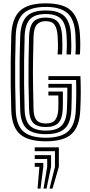

<svg xmlns="http://www.w3.org/2000/svg" viewBox="-20 -829 536 1139"><path d="M251.8 9.2Q146.2 9.2 98.1 -33.5Q50 -76.2 46.8 -176Q44.5 -251 43.6 -323Q42.8 -395 43.6 -467.6Q44.5 -540.2 46.8 -616.5Q50.5 -719 97.6 -764.1Q144.8 -809.2 251.8 -809.2Q356.8 -809.2 402.4 -765.2Q448 -721.2 454.2 -623.8Q456.2 -591.8 456.2 -564.8Q456.2 -537.8 454 -505.8H427.5Q429.5 -531.8 429.4 -561.4Q429.2 -591 427.5 -623Q422.5 -714 380.1 -751Q337.8 -788 251.8 -788Q161.2 -788 118.8 -749Q76.2 -710 73.2 -616.2Q70.8 -539 70 -467.6Q69.2 -396.2 70.1 -325.1Q71 -254 73.2 -176.8Q75.8 -88.8 117.2 -50.4Q158.8 -12 251.8 -12Q343.8 -12 384.9 -50.4Q426 -88.8 429.8 -176.8Q431.2 -207.8 431.9 -236.1Q432.5 -264.5 432.5 -293.4Q432.5 -322.2 431.5 -354.5H267V-377.5H457.2Q459.2 -325.5 459.1 -279.4Q459 -233.2 456.2 -176Q451.8 -77 404.5 -33.9Q357.2 9.2 251.8 9.2ZM251.8 -33Q175.8 -33 139 -65.6Q102.2 -98.2 99.8 -178Q97.5 -247 96.6 -318.8Q95.8 -390.5 96.5 -464.9Q97.2 -539.2 100 -615.5Q103 -695 137.6 -731Q172.2 -767 251.8 -767Q327.2 -767 361.9 -733.4Q396.5 -699.8 401.2 -621.2Q403.2 -588.5 403.2 -562.8Q403.2 -537 401 -505.8H374.8Q376.5 -533.8 376.6 -560Q376.8 -586.2 374.8 -619.5Q370.5 -687.8 342 -716.8Q313.5 -745.8 251.8 -745.8Q186 -745.8 157.4 -714.4Q128.8 -683 126.2 -614.8Q124 -543 123.1 -472.2Q122.2 -401.5 123 -328.9Q123.8 -256.2 126 -178.5Q128.5 -110 158.8 -82.1Q189 -54.2 251.8 -54.2Q316.5 -54.2 345.2 -83.6Q374 -113 377 -179.2Q378.2 -209.2 379 -241.1Q379.8 -273 379.5 -308.8H267V-331.5H406Q406 -295.2 405.4 -253.6Q404.8 -212 403.5 -178.5Q400 -98.2 363.4 -65.6Q326.8 -33 251.8 -33ZM251.8 -75.5Q199.8 -75.5 177 -100Q154.2 -124.5 152.5 -179.2Q150 -263.8 149.2 -333.6Q148.5 -403.5 149.5 -470.6Q150.5 -537.8 152.5 -613Q154.2 -670.2 176.1 -697.4Q198 -724.5 251.8 -724.5Q300.2 -724.5 322.5 -699.6Q344.8 -674.8 348.5 -617.5Q350.2 -587 350.2 -561.4Q350.2 -535.8 348.2 -505.8H321.8Q323.5 -530.2 323.8 -547.6Q324 -565 323.5 -580.9Q323 -596.8 321.8 -616.5Q318.8 -660.5 303.5 -682Q288.2 -703.5 251.8 -703.5Q217.5 -703.5 199.1 -683.8Q180.8 -664 179 -611.5Q176.8 -538.5 175.9 -468.8Q175 -399 176 -327.9Q177 -256.8 179 -179.5Q180.2 -135.8 196.9 -116.1Q213.5 -96.5 251.8 -96.5Q292 -96.5 307.9 -118.1Q323.8 -139.8 325.8 -182Q326.8 -200.2 326.5 -223Q326.2 -245.8 325.8 -262.8H267V-285.8H353Q353.5 -239 353.1 -216.6Q352.8 -194.2 352.2 -181Q349.8 -125.5 326.8 -100.5Q303.8 -75.5 251.8 -75.5ZM273.8 289.8 306 160.5V68H186V45H329.2V160.5L291.5 289.8ZM202.8 289.8 213.8 160.5H186V137.5H236.8V160.5L220.5 289.8ZM238.2 289.8 260 160.5V114.2H186V91.2H283V160.5L256 289.8Z"/></svg>

Font: Big Shoulders Inline Text Thin ExtraBold
Style: Regular
Weight: 800
Version: Version 2.002